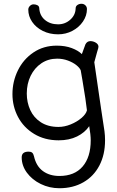

<svg xmlns="http://www.w3.org/2000/svg" viewBox="-20 -748 620 1018"><path d="M524 -118Q531 -75 534 -52Q537 -29 537 -4Q537 72 507 129.5Q477 187 422 218.5Q367 250 295 250Q242 250 196 227.5Q150 205 122.5 167.5Q95 130 95 86Q95 56 132 56Q144 56 150.5 61.5Q157 67 160 80Q172 133 207.5 159Q243 185 295 185Q375 185 418 135Q461 85 461 -4Q461 -33 453 -79Q430 -45 388.5 -24.5Q347 -4 291 -4Q217 -4 161 -38Q105 -72 75.5 -128Q46 -184 46 -249Q46 -316 75 -375Q104 -434 157.5 -470Q211 -506 281 -506Q326 -506 360.5 -493Q395 -480 414 -461Q430 -507 433 -513Q442 -530 459 -530Q474 -530 487.5 -522Q501 -514 502 -502Q502 -496 501 -493Q500 -489 494.5 -471Q489 -453 480 -418L516 -171ZM441 -163Q436 -211 417 -323L408 -375Q403 -388 385 -402.5Q367 -417 340 -427Q313 -437 283 -437Q236 -437 199.5 -412.5Q163 -388 142.5 -346Q122 -304 122 -252Q122 -205 140.5 -164.5Q159 -124 197 -99.5Q235 -75 290 -75Q322 -75 355 -88.5Q388 -102 412 -122.5Q436 -143 441 -163ZM130 -697Q130 -708 138.5 -716.5Q147 -725 158 -725Q169 -725 178 -720.5Q187 -716 188 -706Q190 -666 218 -642.5Q246 -619 288 -619Q325 -619 352.5 -643.5Q380 -668 381 -703Q381 -715 390.5 -721.5Q400 -728 412 -728Q424 -728 432.5 -720Q441 -712 441 -700Q441 -665 420 -634Q399 -603 364 -584.5Q329 -566 288 -566Q243 -566 207 -584Q171 -602 150.5 -632Q130 -662 130 -697Z"/></svg>

Font: Mali
Style: Regular
Weight: 400
Version: Version 1.000; ttfautohint (v1.6)